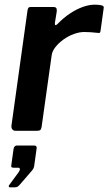

<svg xmlns="http://www.w3.org/2000/svg" viewBox="-20 -560 464 822"><path d="M47 0Q37 0 32.5 -6.5Q28 -13 29 -22L98 -517Q100 -525 102.5 -527.5Q105 -530 111 -530H210Q217 -530 220.5 -526Q224 -522 223 -511L215 -462Q214 -453 217.5 -452.5Q221 -452 227 -458Q252 -484 280 -502.5Q308 -521 335 -530.5Q362 -540 385 -540Q405 -540 415.5 -537Q426 -534 424 -526L411 -432Q410 -423 408 -420.5Q406 -418 401 -419Q385 -421 368.5 -422Q352 -423 341 -423Q320 -423 296.5 -414.5Q273 -406 252 -391Q231 -376 217 -358Q203 -340 201 -322L158 -16Q156 -6 152 -3Q148 0 136 0H47ZM22 242Q18 242 17.5 238Q17 234 21 230L60 177Q66 168 65 163Q64 158 58 158H38Q31 158 29 155Q27 152 29 143L38 78Q41 63 52 63H126Q138 63 137 74L126 153Q124 162 118 169L67 228Q62 234 57 238Q52 242 43 242Z"/></svg>

Font: Libre Franklin SemiBold
Style: Italic
Weight: 600
Italic angle: -8°
Designer: Pablo Impallari, Rodrigo Fuenzalida, Nhung Nguyen
Foundry: Impallari Type
Version: Version 3.000